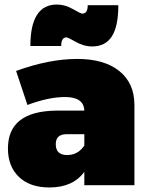

<svg xmlns="http://www.w3.org/2000/svg" viewBox="-20 -817 653 847"><path d="M273 -652Q250 -652 250 -614H114Q114 -797 231 -797Q267 -797 301.5 -777Q336 -757 343 -757Q367 -757 367 -794H502Q502 -701 473.5 -656.5Q445 -612 386 -612Q350 -612 315 -632Q280 -652 273 -652ZM321 -557Q440 -557 506.5 -503.5Q573 -450 573 -354V0H352V-59Q302 10 198 10Q112 10 63.5 -36.5Q15 -83 15 -162Q15 -326 227 -329H352Q350 -389 267 -389Q195 -389 101 -354L51 -504Q196 -557 321 -557ZM276 -133Q324 -133 352 -175V-225H274Q226 -225 226 -181Q226 -133 276 -133Z"/></svg>

Font: MontserratBlack
Style: Regular
Weight: 900
Designer: Julieta Ulanovsky
Foundry: Julieta Ulanovsky
Version: Version 4.000